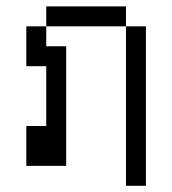

<svg xmlns="http://www.w3.org/2000/svg" viewBox="-20 -520 540 602"><path d="M375 -437.5Q375 -437.5 375 62.5H437.5Q437.5 62.5 437.5 -437.5ZM62.5 -125Q62.5 -125 62.5 0H187.5Q187.5 0 187.5 -375H125V-437.5H62.5Q62.5 -437.5 62.5 -312.5H125V-125ZM125 -437.5H375V-500H125Z"/></svg>

Font: BFUnifontExMono
Style: Regular
Weight: 500
Version: Version 15.0.06